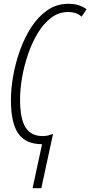

<svg xmlns="http://www.w3.org/2000/svg" viewBox="-20 -745 473 1005"><path d="M150.4 240.2 200.2 9.8Q114.7 9.8 75.9 -45.7Q37.1 -101.1 37.1 -222.7Q37.1 -278.8 48.8 -346.2Q60.5 -413.6 84.2 -480.5Q107.9 -547.4 143.8 -602.8Q179.7 -658.2 228.3 -691.7Q276.9 -725.1 337.9 -725.1Q370.1 -725.1 393.1 -717.3Q416 -709.5 433.1 -696.3L407.2 -657.7Q381.3 -682.1 336.4 -682.1Q287.1 -682.1 247.1 -651.4Q207 -620.6 176.8 -570.1Q146.5 -519.5 126 -458.7Q105.5 -397.9 95.2 -336.9Q85 -275.9 85 -225.1Q85 -123 113.8 -77.9Q142.6 -32.7 203.6 -32.7Q231 -32.7 257.8 -44.9L196.3 240.2Z"/></svg>

Font: Open Sans Condensed Light
Style: Italic
Weight: 300
Width: 3
Italic angle: -12°
Designer: Monotype Design Team
Foundry: Monotype Imaging Inc.
Version: Version 3.000; ttfautohint (v1.8.4)